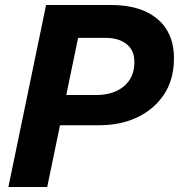

<svg xmlns="http://www.w3.org/2000/svg" viewBox="-20 -749 717 769"><path d="M13.6 0 164.6 -729H422.7Q509.1 -729 566.1 -701.4Q623 -673.9 650.9 -624.4Q678.7 -574.9 676.6 -507.7Q675.1 -428.1 636.4 -369.9Q597.7 -311.7 530.8 -279.6Q463.9 -247.4 376.3 -247.4H206.6L231.4 -368.4H363.7Q435 -368.4 476.6 -403.7Q518.3 -439 518.3 -500.1Q518.3 -547.7 486.9 -572.5Q455.6 -597.3 403 -597.3H280L295.4 -609.9L169.1 0Z"/></svg>

Font: Mona Sans ExtraLight
Style: Italic
Weight: 200
Italic angle: -11.6951°
Designer: Deni Anggara
Foundry: GitHub
Version: Version 2.000